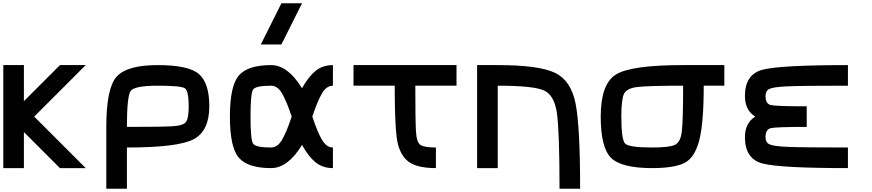

<svg xmlns="http://www.w3.org/2000/svg" viewBox="-20 -1020 5290 1165"><path d="M125 -625V-406.2L343.8 -625H500L187.5 -312.5L500 0H343.8L125 -218.8V0H0V-625Z M1125 -375Q1125 -468.8 1101.6 -484.4Q1078.1 -500 937.5 -500Q796.9 -500 773.4 -468.8Q750 -437.5 750 -250Q960.9 -250 1027.3 -253.9Q1093.8 -257.8 1109.4 -281.2Q1125 -304.7 1125 -375ZM1250 -375Q1250 -226.6 1156.2 -175.8Q1062.5 -125 750 -125V125H625V-250Q625 -484.4 687.5 -554.7Q750 -625 937.5 -625Q1125 -625 1187.5 -570.3Q1250 -515.6 1250 -375Z M2000 -125V0Q1937.5 0 1894.5 -35.2Q1851.6 -70.3 1812.5 -140.6Q1726.6 0 1625 0Q1484.4 0 1429.7 -62.5Q1375 -125 1375 -312.5Q1375 -500 1429.7 -562.5Q1484.4 -625 1625 -625Q1726.6 -625 1812.5 -484.4Q1851.6 -554.7 1894.5 -589.8Q1937.5 -625 2000 -625V-500Q1960.9 -500 1933.6 -453.1Q1906.2 -406.2 1875 -312.5Q1906.2 -218.8 1933.6 -171.9Q1960.9 -125 2000 -125ZM1625 -500Q1531.2 -500 1515.6 -476.6Q1500 -453.1 1500 -312.5Q1500 -171.9 1515.6 -148.4Q1531.2 -125 1625 -125Q1664.1 -125 1691.4 -171.9Q1718.8 -218.8 1750 -312.5Q1718.8 -406.2 1691.4 -453.1Q1664.1 -500 1625 -500ZM1687.5 -750H1562.5L1687.5 -1000H1812.5Z M2625 -125V0Q2500 0 2449.2 -46.9Q2398.4 -93.8 2386.7 -187.5Q2375 -281.2 2375 -500H2125V-625H2750V-500H2500Q2500 -289.1 2503.9 -222.7Q2507.8 -156.2 2531.2 -140.6Q2554.7 -125 2625 -125Z M3000 0H2875V-625H3000Q3250 -625 3347.7 -578.1Q3445.3 -531.2 3472.7 -390.6Q3500 -250 3500 125H3375Q3375 -218.8 3359.4 -332Q3343.8 -445.3 3277.3 -472.7Q3210.9 -500 3000 -500Z M3937.5 -125Q4039.1 -125 4074.2 -140.6Q4109.4 -156.2 4117.2 -222.7Q4125 -289.1 4125 -500Q3914.1 -500 3847.7 -492.2Q3781.2 -484.4 3765.6 -449.2Q3750 -414.1 3750 -312.5Q3750 -171.9 3773.4 -148.4Q3796.9 -125 3937.5 -125ZM4375 -500H4250Q4250 -273.4 4222.7 -168Q4195.3 -62.5 4132.8 -31.2Q4070.3 0 3937.5 0Q3750 0 3687.5 -62.5Q3625 -125 3625 -312.5Q3625 -507.8 3714.8 -566.4Q3804.7 -625 4125 -625H4375Z M5125 -500Q4843.8 -500 4757.8 -496.1Q4671.9 -492.2 4648.4 -480.5Q4625 -468.8 4625 -437.5Q4625 -390.6 4656.2 -382.8Q4687.5 -375 4875 -375V-250Q4687.5 -250 4656.2 -242.2Q4625 -234.4 4625 -187.5Q4625 -156.2 4648.4 -144.5Q4671.9 -132.8 4757.8 -128.9Q4843.8 -125 5125 -125V0Q4718.8 0 4609.4 -27.3Q4500 -54.7 4500 -187.5Q4500 -273.4 4562.5 -312.5Q4500 -351.6 4500 -437.5Q4500 -570.3 4609.4 -597.7Q4718.8 -625 5125 -625Z"/></svg>

Font: CraftyPE
Style: Regular
Weight: 400
Designer: Erek Butcher
Foundry: Haunted Coop
Version: Version 0.018;April 4, 2024;FontCreator 15.0.0.2962 64-bit